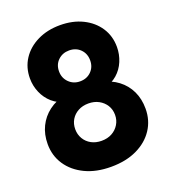

<svg xmlns="http://www.w3.org/2000/svg" viewBox="-133 -818 829 929"><g transform="rotate(-20 281.0 -353.5)"><path d="M281 11Q205 11 148.5 -16Q92 -43 60.5 -90Q29 -137 29 -197Q29 -247 48.5 -287Q68 -327 103.5 -354Q139 -381 186 -391L183 -359Q143 -368 115 -392.5Q87 -417 72 -452Q57 -487 57 -525Q57 -581 85.5 -624.5Q114 -668 165 -693Q216 -718 281 -718Q347 -718 397.5 -693Q448 -668 476.5 -624.5Q505 -581 505 -525Q505 -487 490.5 -452Q476 -417 448 -392.5Q420 -368 380 -359L376 -391Q424 -381 459.5 -354Q495 -327 514 -287Q533 -247 533 -197Q533 -137 502 -90Q471 -43 414.5 -16Q358 11 281 11ZM281 -123Q311 -123 334 -135.5Q357 -148 370.5 -170Q384 -192 384 -219Q384 -247 370.5 -268.5Q357 -290 334 -302.5Q311 -315 281 -315Q251 -315 228 -302.5Q205 -290 192 -268.5Q179 -247 179 -219Q179 -192 192 -170Q205 -148 228 -135.5Q251 -123 281 -123ZM281 -429Q316 -429 338.5 -451.5Q361 -474 361 -508Q361 -543 338.5 -565.5Q316 -588 281 -588Q247 -588 224 -566Q201 -544 201 -509Q201 -475 224 -452Q247 -429 281 -429Z"/></g></svg>

Font: Outfit-Bold
Style: Bold
Weight: 700
Designer: Rodrigo Fuenzalida
Foundry: fragTYPE
Version: Version 1.000